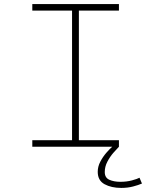

<svg xmlns="http://www.w3.org/2000/svg" viewBox="-20 -720 750 942"><path d="M563.5 -668H367V-32H563.5V0H138.5V-32H333.5V-668H138.5V-700H563.5ZM563.5 0Q552.5 11 536 30Q519.5 49 506.8 73.2Q494 97.5 494 124Q494 152 516.5 162Q539 172 570.5 172Q601.5 172 627.5 165Q653.5 158 664.5 152L676.5 180.5Q659.5 188 632.8 195Q606 202 575 202Q526.5 202 493 183.8Q459.5 165.5 459.5 123Q459.5 97.5 472 73.5Q484.5 49.5 501.2 30.2Q518 11 530.5 0Z"/></svg>

Font: League Mono Thin
Style: Regular
Weight: 100
Width: 6
Designer: Tyler Finck
Foundry: The League of Moveable Type / Tyler Finck
Version: Version 2.300;RELEASE